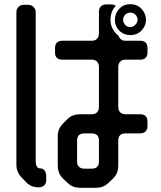

<svg xmlns="http://www.w3.org/2000/svg" viewBox="-20 -790 768 914"><path d="M544 -620Q527 -633 516.5 -652.5Q506 -672 506 -696Q506 -736 531 -762Q523 -769 508 -769H486Q470 -769 460.5 -760Q451 -751 451 -734V-631Q451 -615 442 -605.5Q433 -596 416 -596H277Q261 -596 251.5 -587.5Q242 -579 242 -562V-540Q242 -506 277 -506H416Q432 -506 441.5 -497Q451 -488 451 -471V-281Q451 -265 442 -255.5Q433 -246 416 -246H360Q344 -246 329 -241Q314 -236 300 -222L280 -202Q255 -177 255 -143V0Q255 16 260.5 31Q266 46 280 60L300 79Q314 93 329 98.5Q344 104 360 104H438Q454 104 469 98.5Q484 93 498 79L518 60Q532 46 537.5 31Q543 16 543 0V-121Q543 -155 578 -155H647Q663 -155 672.5 -164Q682 -173 682 -190V-212Q682 -246 647 -246H578Q562 -246 552.5 -255Q543 -264 543 -281V-471Q543 -487 552 -496.5Q561 -506 578 -506H647Q663 -506 672.5 -514.5Q682 -523 682 -540V-562Q682 -596 647 -596H578Q563 -596 555 -603.5Q547 -611 544 -620ZM105 78Q118 91 132.5 96.5Q147 102 162 102Q179 102 189.5 93.5Q200 85 200 68V47Q200 32 192.5 22Q185 12 174 12Q150 12 150 -22V-733Q150 -747 139.5 -757Q129 -767 114 -767H93Q78 -767 68 -757Q58 -747 58 -733V-4Q58 11 64.5 27Q71 43 82 54ZM347 -21V-121Q347 -155 382 -155H416Q451 -155 451 -121V-21Q451 13 416 13H382Q366 13 356.5 4.5Q347 -4 347 -21ZM551 -641Q572 -623 601 -623Q633 -623 654 -645Q675 -667 675 -696Q675 -725 654 -747.5Q633 -770 601 -770Q567 -770 547 -747.5Q527 -725 527 -696Q527 -664 551 -641ZM601 -661Q585 -661 575.5 -672Q566 -683 566 -696Q566 -709 575.5 -719.5Q585 -730 601 -730Q615 -730 625 -719.5Q635 -709 635 -696Q635 -683 624 -672Q613 -661 601 -661Z"/></svg>

Font: WDXL Lubrifont SC
Style: Regular
Weight: 400
Designer: [WDXL Lubrifont] Copyright 2020-2022 (c) NightFurySL2001, Skr-ZERO; [ZCOOL QingKe HuangYou] Copyright 2018-2022 (c) The 
Version: Version 2.001;hotconv 1.1.1;makeotfexe 2.6.0